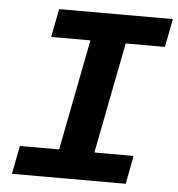

<svg xmlns="http://www.w3.org/2000/svg" viewBox="-49 -706 699 752"><g transform="rotate(5 300.5 -329.5)"><path d="M153.3 -658.7H600.6L579.1 -547.4H424.8L339.8 -111.3H494.1L472.7 0H25.4L46.9 -111.3H201.2L286.1 -547.4H131.8Z"/></g></svg>

Font: Cousine
Style: Bold Italic
Weight: 700
Italic angle: -12°
Monospace: yes
Designer: Steve Matteson
Foundry: Ascender Corporation
Version: Version 1.20